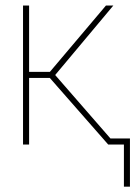

<svg xmlns="http://www.w3.org/2000/svg" viewBox="-20 -536 502 712"><path d="M65.4 0V-515.6H87.9V-269.5H165L373 -515.6H400.4L184.6 -257.8L409.2 0H381.3L164.6 -247.1H87.9V0ZM439.5 156.2V0H386.7V-22.5H461.9V156.2Z"/></svg>

Font: Inter Display Thin
Style: Regular
Weight: 100
Designer: Rasmus Andersson
Foundry: rsms
Version: Version 4.000;git-a52131595